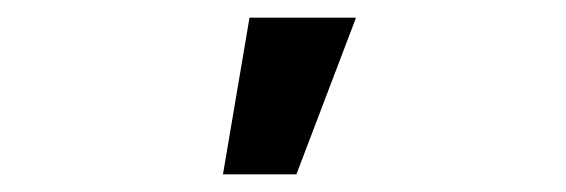

<svg xmlns="http://www.w3.org/2000/svg" viewBox="-20 -777 640 217"><path d="M232 -580 262 -757H382V-756L315 -580Z"/></svg>

Font: Foldit SemiBold
Style: Regular
Weight: 600
Version: Version 1.003